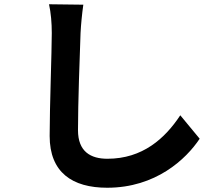

<svg xmlns="http://www.w3.org/2000/svg" viewBox="-20 -815 1040 901"><path d="M371 -793 210 -795C219 -755 223 -707 223 -660C223 -574 213 -311 213 -177C213 -6 319 66 483 66C711 66 853 -68 917 -164L826 -274C754 -165 649 -70 484 -70C406 -70 346 -103 346 -204C346 -328 354 -552 358 -660C360 -700 365 -751 371 -793Z"/></svg>

Font: Noto Sans HK
Style: Bold
Weight: 700
Designer: Ryoko NISHIZUKA 西塚涼子 (kana, bopomofo & ideographs); Paul D. Hunt (Latin, Greek & Cyrillic); Sandoll Communications 산돌커뮤니
Foundry: Adobe
Version: Version 2.002;hotconv 1.0.116;makeotfexe 2.5.65601